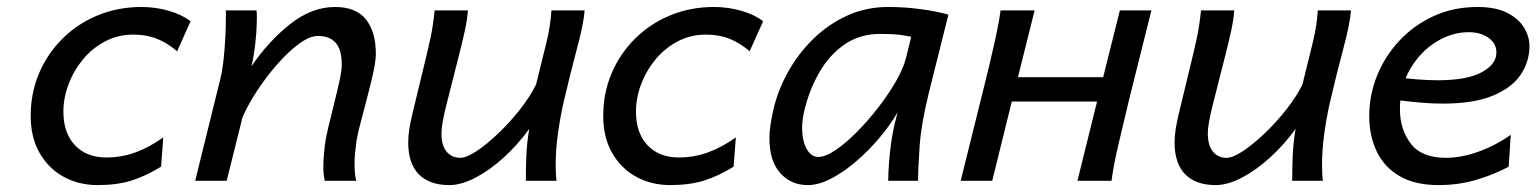

<svg xmlns="http://www.w3.org/2000/svg" viewBox="-20 -518 4401 550"><path d="M447.8 -124.5 441.4 -40.5Q397.9 -13.7 356.4 -0.7Q314.9 12.2 259.8 12.2Q205.6 12.2 162.1 -11.7Q118.7 -35.6 93.3 -80.1Q67.9 -124.5 67.9 -186Q67.9 -251.5 91.8 -307.9Q115.7 -364.3 158.9 -407.2Q202.1 -450.2 260 -474.1Q317.9 -498 385.3 -498Q426.8 -498 465.1 -486.6Q503.4 -475.1 525.9 -457L487.3 -371.1Q460.4 -394.5 430.2 -406.7Q399.9 -418.9 362.3 -418.9Q317.9 -418.9 281 -399.4Q244.1 -379.9 217.5 -347.7Q190.9 -315.4 176.3 -276.4Q161.6 -237.3 161.6 -198.2Q161.6 -137.2 194.6 -102.1Q227.5 -66.9 284.7 -66.9Q328.6 -66.9 368.9 -81.8Q409.2 -96.7 447.8 -124.5Z M1000.5 0H910.2Q908.7 -7.8 907.5 -17.3Q906.2 -26.9 906.2 -37.6Q906.2 -64 910.2 -99.1Q912.6 -120.6 920.4 -153.1Q928.2 -185.5 937 -220.7Q945.8 -255.9 952.4 -285.9Q959 -315.9 959 -332Q959 -375.5 941.7 -395.3Q924.3 -415 890.6 -415Q867.2 -415 836.9 -392.8Q806.6 -370.6 775.1 -335Q743.7 -299.3 716.8 -258.5Q689.9 -217.8 674.3 -180.7L629.4 0H539.1L610.8 -290.5Q618.7 -321.3 622.8 -371.8Q627 -422.4 627 -469.2V-488.3H714.8Q715.3 -483.9 715.6 -478.5Q715.8 -473.1 715.8 -467.3Q715.8 -446.8 713.9 -420.7Q711.9 -394.5 708.3 -369.6Q704.6 -344.7 700.2 -328.1Q750 -400.9 811.8 -449.5Q873.5 -498 939.5 -498Q1000 -498 1028.3 -462.4Q1056.6 -426.8 1056.6 -363.8Q1056.6 -343.8 1049.1 -309.3Q1041.5 -274.9 1031.2 -236.3Q1021 -197.8 1012.5 -165Q1003.9 -132.3 1001.5 -116.2Q999 -98.1 997.3 -81.5Q995.6 -64.9 995.6 -49.8Q995.6 -36.1 996.6 -23.7Q997.6 -11.2 1000.5 0Z M1574.2 0H1486.3Q1486.3 -36.1 1487.8 -72.5Q1489.3 -108.9 1496.1 -148.9Q1463.4 -103.5 1423.1 -66.9Q1382.8 -30.3 1342 -9Q1301.3 12.2 1266.6 12.2Q1210.4 12.2 1179.9 -18.6Q1149.4 -49.3 1149.4 -109.9Q1149.4 -128.4 1152.6 -148.7Q1155.8 -168.9 1161.6 -192.9L1195.8 -334.5Q1207 -379.9 1213.9 -412.6Q1220.7 -445.3 1225.1 -488.3H1320.3Q1318.4 -460.9 1310.8 -426.5Q1303.2 -392.1 1290.5 -342.8Q1271.5 -269 1258.1 -215.1Q1244.6 -161.1 1244.6 -136.7Q1244.6 -100.6 1259.5 -83.3Q1274.4 -65.9 1298.3 -65.9Q1316.4 -65.9 1345.7 -85.4Q1375 -105 1408 -136.5Q1440.9 -168 1469.7 -204.6Q1498.5 -241.2 1515.6 -275.9Q1534.2 -350.6 1545.7 -397.9Q1557.1 -445.3 1559.6 -488.3H1654.8Q1651.9 -449.7 1632.8 -378.9Q1613.8 -308.1 1593.8 -222.2Q1584.5 -180.7 1578.1 -134.3Q1571.8 -87.9 1571.8 -48.8Q1571.8 -35.2 1572.3 -22.9Q1572.8 -10.7 1574.2 0Z M2087.9 -124.5 2081.5 -40.5Q2038.1 -13.7 1996.6 -0.7Q1955.1 12.2 1899.9 12.2Q1845.7 12.2 1802.2 -11.7Q1758.8 -35.6 1733.4 -80.1Q1708 -124.5 1708 -186Q1708 -251.5 1731.9 -307.9Q1755.9 -364.3 1799.1 -407.2Q1842.3 -450.2 1900.1 -474.1Q1958 -498 2025.4 -498Q2066.9 -498 2105.2 -486.6Q2143.6 -475.1 2166 -457L2127.4 -371.1Q2100.6 -394.5 2070.3 -406.7Q2040 -418.9 2002.4 -418.9Q1958 -418.9 1921.1 -399.4Q1884.3 -379.9 1857.7 -347.7Q1831.1 -315.4 1816.4 -276.4Q1801.8 -237.3 1801.8 -198.2Q1801.8 -137.2 1834.7 -102.1Q1867.7 -66.9 1924.8 -66.9Q1968.8 -66.9 2009 -81.8Q2049.3 -96.7 2087.9 -124.5Z M2609.9 0H2524.4Q2524.4 -22 2526.6 -50.8Q2528.8 -79.6 2532.7 -108.2Q2536.6 -136.7 2541.5 -157.7L2551.3 -196.3Q2530.8 -160.6 2500 -124Q2469.2 -87.4 2433.3 -56.4Q2397.5 -25.4 2361.3 -6.6Q2325.2 12.2 2293.9 12.2Q2245.6 12.2 2214.8 -22.5Q2184.1 -57.1 2184.1 -122.1Q2184.1 -139.6 2187 -159.4Q2189.9 -179.2 2194.8 -201.2Q2207.5 -257.8 2236.8 -310.8Q2266.1 -363.8 2309.1 -406Q2352.1 -448.2 2406.5 -473.1Q2460.9 -498 2523.9 -498Q2571.3 -498 2616.7 -491.9Q2662.1 -485.8 2696.8 -476.1L2641.1 -253.4Q2618.7 -163.1 2614.3 -98.1Q2609.9 -33.2 2609.9 0ZM2575.2 -351.6 2590.3 -412.6Q2579.1 -415 2558.8 -418Q2538.6 -420.9 2502 -420.9Q2443.4 -420.9 2399.9 -391.1Q2356.4 -361.3 2328.1 -312.5Q2299.8 -263.7 2285.2 -206.1Q2277.8 -176.8 2277.8 -150.9Q2277.8 -115.2 2290.5 -91.8Q2303.2 -68.4 2324.2 -68.4Q2344.2 -68.4 2373.3 -87.9Q2402.3 -107.4 2434.3 -139.6Q2466.3 -171.9 2495.6 -209.7Q2524.9 -247.6 2546.4 -284.9Q2567.9 -322.3 2575.2 -351.6Z M2731.9 0 2794.9 -253.4Q2812.5 -323.2 2826.9 -387Q2841.3 -450.7 2846.2 -488.3H2943.8L2896 -296.9H3140.1L3188 -488.3H3278.3L3214.8 -234.4Q3197.8 -164.6 3183.1 -101.1Q3168.5 -37.6 3164.1 0H3066.4L3122.6 -227.1H2878.4L2822.3 0Z M3769.5 0H3681.6Q3681.6 -36.1 3683.1 -72.5Q3684.6 -108.9 3691.4 -148.9Q3658.7 -103.5 3618.4 -66.9Q3578.1 -30.3 3537.4 -9Q3496.6 12.2 3461.9 12.2Q3405.8 12.2 3375.2 -18.6Q3344.7 -49.3 3344.7 -109.9Q3344.7 -128.4 3347.9 -148.7Q3351.1 -168.9 3356.9 -192.9L3391.1 -334.5Q3402.3 -379.9 3409.2 -412.6Q3416 -445.3 3420.4 -488.3H3515.6Q3513.7 -460.9 3506.1 -426.5Q3498.5 -392.1 3485.8 -342.8Q3466.8 -269 3453.4 -215.1Q3439.9 -161.1 3439.9 -136.7Q3439.9 -100.6 3454.8 -83.3Q3469.7 -65.9 3493.7 -65.9Q3511.7 -65.9 3541 -85.4Q3570.3 -105 3603.3 -136.5Q3636.2 -168 3665 -204.6Q3693.8 -241.2 3710.9 -275.9Q3729.5 -350.6 3741 -397.9Q3752.4 -445.3 3754.9 -488.3H3850.1Q3847.2 -449.7 3828.1 -378.9Q3809.1 -308.1 3789.1 -222.2Q3779.8 -180.7 3773.4 -134.3Q3767.1 -87.9 3767.1 -48.8Q3767.1 -35.2 3767.6 -22.9Q3768.1 -10.7 3769.5 0Z M4307.6 -131.8 4301.8 -40.5Q4263.2 -19.5 4211.7 -3.7Q4160.2 12.2 4100.6 12.2Q4033.7 12.2 3989.5 -13.4Q3945.3 -39.1 3923.8 -84Q3902.3 -128.9 3902.3 -185.5Q3902.3 -246.1 3925 -302Q3947.8 -357.9 3989.3 -402.1Q4030.8 -446.3 4087.4 -472.2Q4144 -498 4212.4 -498Q4264.6 -498 4297.6 -481.2Q4330.6 -464.4 4345.9 -438.5Q4361.3 -412.6 4361.3 -386.2Q4361.3 -341.8 4336.2 -304.2Q4311 -266.6 4256.3 -243.9Q4201.7 -221.2 4113.3 -221.2Q4053.7 -221.2 3971.7 -232.9V-297.9Q4009.3 -293 4041 -290.5Q4072.8 -288.1 4098.6 -288.1Q4181.6 -288.1 4224.1 -310.8Q4266.6 -333.5 4266.6 -367.7Q4266.6 -393.6 4243.9 -409.7Q4221.2 -425.8 4187 -425.8Q4138.7 -425.8 4093.5 -397.7Q4048.3 -369.6 4019.3 -319.8Q3990.2 -270 3990.2 -205.1Q3990.2 -147.5 4021.2 -106.7Q4052.2 -65.9 4122.1 -65.9Q4167 -65.9 4216.6 -84Q4266.1 -102.1 4307.6 -131.8Z"/></svg>

Font: Andika
Style: Italic
Weight: 400
Italic angle: -14°
Designer: Victor Gaultney, Annie Olsen, Julie Remington, Don Collingsworth, Eric Hays, Becca Hirsbrunner
Foundry: SIL International
Version: Version 6.101